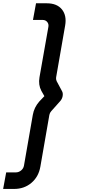

<svg xmlns="http://www.w3.org/2000/svg" viewBox="-54 -952 532 1194"><path d="M33.5 223H-34.5L-15.5 120H45Q54 120 62.2 116.8Q70.5 113.5 77.2 108Q84 102.5 88.8 94.8Q93.5 87 95 78L150 -237.5Q158 -284 190.5 -321L222 -354L203 -387.5Q183.5 -424.5 191.5 -471L247 -785.5Q250 -803 239.5 -815.5Q229 -828 211.5 -828H151L170 -931.5H237.5Q300.5 -931.5 331.5 -893Q362 -854.5 351 -792.5L295 -471Q293 -460.5 298 -448L332.5 -383.5Q338.5 -372 335.5 -354Q332.5 -338 322 -325L264.5 -260.5Q255.5 -250.5 253 -237.5L197 84.5Q186 147.5 141 185.5Q96.5 223 33.5 223Z"/></svg>

Font: Russisch Sans SemiBold
Style: Italic
Weight: 600
Width: 4
Italic angle: -10°
Designer: Michael Sharanda (font) & Cristiano Sobral (main changes)
Foundry: Michael Sharanda
Version: Version 2.00;September 8, 2020;FontCreator 13.0.0.2681 64-bi